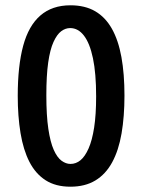

<svg xmlns="http://www.w3.org/2000/svg" viewBox="-20 -692 537 725"><path d="M246 13Q190 13 152 -11.5Q114 -36 91 -81Q68 -126 57.5 -189.5Q47 -253 47 -330Q47 -443 67.5 -519Q88 -595 132.5 -633.5Q177 -672 246 -672Q301 -672 339.5 -649.5Q378 -627 402.5 -583.5Q427 -540 438.5 -476.5Q450 -413 450 -331Q450 -252 439 -188Q428 -124 403.5 -79Q379 -34 340 -10.5Q301 13 246 13ZM246 -73Q267 -73 284 -87Q301 -101 314.5 -131.5Q328 -162 335.5 -210.5Q343 -259 343 -328Q343 -415 331 -472Q319 -529 297 -557.5Q275 -586 245 -586Q227 -586 211 -574Q195 -562 182 -533.5Q169 -505 162 -456Q155 -407 155 -332Q155 -256 162.5 -205.5Q170 -155 183 -126Q196 -97 212.5 -85Q229 -73 246 -73Z"/></svg>

Font: Bricolage Grotesque Condensed Medium
Style: Regular
Weight: 500
Width: 3
Designer: Mathieu Triay
Foundry: Atelier Triay
Version: Version 1.000;gftools[0.9.30]